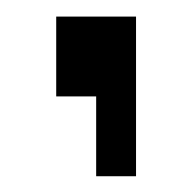

<svg xmlns="http://www.w3.org/2000/svg" viewBox="-20 -118 235 235"><path d="M48.8 0V-97.7H146.5V97.7H97.7V0Z"/></svg>

Font: BabelStone Runic Elder Futhark
Style: Regular
Weight: 400
Designer: Andrew West
Foundry: BabelStone
Version: Version 3.005 March 14, 2022